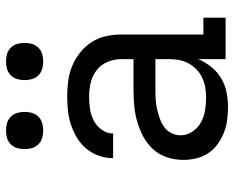

<svg xmlns="http://www.w3.org/2000/svg" viewBox="-90 -682 780 640"><g transform="rotate(-90 300.0 -362.0)"><path d="M263 8Q241 8 219 5Q197 2 177 -6Q157 -14 139 -27Q121 -40 109 -58.5Q97 -77 92 -98.5Q87 -120 87 -142Q87 -169 95.5 -195Q104 -221 122 -241Q140 -261 164 -274Q188 -287 214 -294.5Q240 -302 267 -304.5Q294 -307 320 -307H423V-347Q423 -370 414 -392.5Q405 -415 386.5 -429.5Q368 -444 345 -449.5Q322 -455 299 -455Q278 -455 257.5 -452Q237 -449 219 -440Q201 -431 188 -413.5Q175 -396 175 -376V-375H93V-377Q93 -401 101.5 -424Q110 -447 125 -465Q140 -483 161 -495.5Q182 -508 204.5 -515.5Q227 -523 251 -525.5Q275 -528 299 -528Q325 -528 351 -524.5Q377 -521 401 -511Q425 -501 445.5 -484.5Q466 -468 480 -446Q494 -424 499.5 -398.5Q505 -373 505 -347V-74H561V0H423V-91Q413 -68 397 -48Q381 -28 359.5 -15Q338 -2 313 3Q288 8 263 8ZM295 -65Q312 -65 329 -68Q346 -71 361 -78Q376 -85 388.5 -97Q401 -109 409 -124Q417 -139 420 -155.5Q423 -172 423 -189V-234H321Q304 -234 288 -233Q272 -232 256.5 -228.5Q241 -225 225.5 -219.5Q210 -214 197 -205Q184 -196 176.5 -181Q169 -166 169 -150Q169 -129 181.5 -110.5Q194 -92 212.5 -82Q231 -72 252.5 -68.5Q274 -65 295 -65ZM415 -608Q402 -608 390 -611.5Q378 -615 369 -624Q360 -633 356.5 -645Q353 -657 353 -670Q353 -683 356.5 -695Q360 -707 369 -716Q378 -725 390 -728.5Q402 -732 415 -732Q428 -732 440 -728.5Q452 -725 461 -716Q470 -707 473.5 -695Q477 -683 477 -670Q477 -657 473.5 -645Q470 -633 461 -624Q452 -615 440 -611.5Q428 -608 415 -608ZM185 -608Q172 -608 160 -611.5Q148 -615 139 -624Q130 -633 126.5 -645Q123 -657 123 -670Q123 -683 126.5 -695Q130 -707 139 -716Q148 -725 160 -728.5Q172 -732 185 -732Q198 -732 210 -728.5Q222 -725 231 -716Q240 -707 243.5 -695Q247 -683 247 -670Q247 -657 243.5 -645Q240 -633 231 -624Q222 -615 210 -611.5Q198 -608 185 -608Z"/></g></svg>

Font: Iosevka Etoile
Style: Regular
Weight: 400
Designer: Belleve Invis
Foundry: Belleve Invis
Version: Version 33.2.4